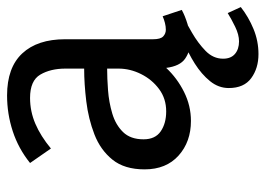

<svg xmlns="http://www.w3.org/2000/svg" viewBox="-124 -425 751 543"><g transform="rotate(-90 251.5 -153.5)"><path d="M253 -509Q332 -509 372 -466Q412 -423 412 -345V-96Q412 -75 420 -67.5Q428 -60 439 -60Q448 -60 458 -62.5Q468 -65 477 -69L495 -15Q479 -6 454.5 1.5Q430 9 404 9Q378 9 357 -5.5Q336 -20 331 -59Q302 -28 263 -8.5Q224 11 181 11Q122 11 83 -24Q44 -59 44 -120Q44 -177 71.5 -211Q99 -245 143 -262Q187 -279 236.5 -285Q286 -291 329 -291V-344Q329 -386 312 -415Q295 -444 246 -444Q208 -444 173 -429Q138 -414 103 -385L62 -444Q103 -477 152 -493Q201 -509 253 -509ZM329 -226Q302 -226 268 -223.5Q234 -221 202 -211.5Q170 -202 149.5 -181Q129 -160 129 -123Q129 -90 151.5 -74.5Q174 -59 208 -59Q244 -59 271 -79Q298 -99 313.5 -130Q329 -161 329 -194ZM503 152Q475 174 441 188Q407 202 370 202Q330 202 302 181.5Q274 161 274 118Q274 89 293.5 65Q313 41 343 22Q373 3 404.5 -9Q436 -21 460 -25L480 -14Q460 -3 430.5 14Q401 31 379 52.5Q357 74 357 102Q357 124 370.5 135.5Q384 147 406 147Q425 147 447.5 136Q470 125 486 115Z"/></g></svg>

Font: Rosario Light
Style: Regular
Weight: 400
Version: Version 1.101; ttfautohint (v1.8.1.43-b0c9)